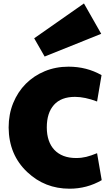

<svg xmlns="http://www.w3.org/2000/svg" viewBox="-20 -1095 644 1130"><path d="M181.2 -869.6 474.1 -1074.7 575.7 -896 242.7 -762.2ZM427.2 -165Q444.3 -165 459 -166.7Q473.6 -168.5 488 -171.9Q502.4 -175.3 517.6 -180.7Q532.7 -186 551.3 -193.4L578.6 -34.7Q491.7 15.6 389.2 15.6Q244.1 15.6 140.6 -82Q32.2 -183.6 30.8 -344.2Q30.8 -422.4 57.6 -488.3Q84.5 -554.2 131.8 -601.8Q179.2 -649.4 243.7 -676Q308.1 -702.6 383.3 -702.6Q490.2 -702.6 577.6 -652.8L551.3 -497.6Q479.5 -524.9 421.4 -524.9Q339.8 -524.9 297.6 -477.8Q255.4 -430.7 255.4 -345.2Q255.4 -302.7 266.8 -269.3Q278.3 -235.8 300.3 -212.6Q322.3 -189.5 354.2 -177.2Q386.2 -165 427.2 -165Z"/></svg>

Font: Paytone One
Style: Regular
Weight: 400
Designer: vernon adams
Foundry: vernon adams
Version: 1.000